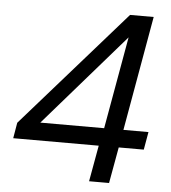

<svg xmlns="http://www.w3.org/2000/svg" viewBox="-51 -747 709 794"><g transform="rotate(5 303.5 -350.0)"><path d="M348 0 375 -150H20L31 -215L457 -700H555L471 -224H575L562 -150H458L431 0ZM126 -224H391L459 -607Z"/></g></svg>

Font: DM Sans 17pt
Style: Italic
Weight: 400
Italic angle: -10°
Version: Version 4.004;gftools[0.9.30]